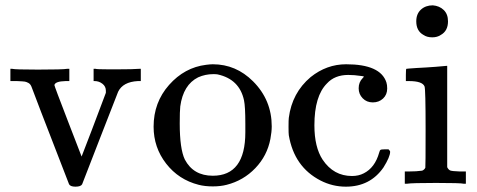

<svg xmlns="http://www.w3.org/2000/svg" viewBox="-20 -689 1790 720"><path d="M338 -431Q343 -429 386 -429H422Q479 -429 503 -431H508V-385H497Q441 -382 423 -345Q421 -341 355.5 -172Q290 -3 288 2Q283 11 263 11Q244 11 239 2Q99 -359 98 -364Q94 -374 86.5 -378Q79 -382 73 -383Q67 -384 43 -385H19V-431H25Q35 -428 122 -428Q217 -428 232 -431H240V-385H226Q187 -384 184 -370Q184 -366 235 -234L286 -102Q317 -181 377 -341V-349Q377 -365 364 -375Q351 -385 335 -385H331V-431Z M556 -214Q556 -305 614 -370.5Q672 -436 753 -446Q769 -448 778 -448Q865 -448 929 -384Q999 -314 999 -215Q999 -195 994 -168Q982 -105 937.5 -58.5Q893 -12 830 4Q807 10 778 10Q748 10 725 4Q650 -15 603 -75.5Q556 -136 556 -214ZM796 -410Q791 -411 780 -411Q750 -411 723 -399Q667 -371 656 -290Q654 -272 654 -226Q654 -131 673 -91Q705 -30 778 -30Q900 -30 900 -193V-225Q900 -290 895 -313Q878 -392 796 -410Z M1325 -358Q1325 -381 1340 -396Q1345 -401 1344.5 -402Q1344 -403 1335 -404Q1309 -408 1286 -408Q1235 -408 1206 -376Q1159 -329 1159 -219Q1159 -137 1190 -90Q1231 -29 1300 -29Q1325 -29 1344 -39Q1386 -60 1402 -117Q1404 -125 1407 -127Q1410 -129 1423 -129H1437Q1443 -123 1443 -120Q1443 -101 1418 -61Q1368 11 1277 11Q1227 11 1182 -12Q1083 -63 1063 -182Q1062 -188 1062 -214Q1062 -240 1063 -247Q1075 -341 1145 -400Q1205 -448 1278 -448Q1407 -448 1429 -380Q1432 -371 1432 -357Q1432 -334 1416.5 -319.5Q1401 -305 1378 -305Q1355 -305 1340 -320.5Q1325 -336 1325 -358Z M1603 -669Q1628 -667 1644 -651.5Q1660 -636 1660 -609Q1660 -573 1633 -558Q1620 -549 1601 -549Q1581 -549 1568 -558Q1541 -573 1541 -609Q1541 -637 1558.5 -653Q1576 -669 1603 -669ZM1719 0Q1708 -3 1615 -3Q1524 -3 1506 0H1498V-46H1514Q1542 -46 1563 -49Q1571 -52 1575 -60Q1576 -62 1576 -205Q1576 -355 1572 -365Q1564 -385 1513 -385H1502V-408Q1502 -431 1504 -431L1514 -432Q1524 -433 1542 -434Q1560 -435 1578 -436Q1595 -437 1614 -438.5Q1633 -440 1643 -441Q1653 -442 1654 -442H1657V-62Q1662 -52 1669 -49.5Q1676 -47 1704 -46H1727V0Z"/></svg>

Font: KaTeX_Main
Style: Regular
Weight: 400
Version: Version 1.1; ttfautohint (v1.3)